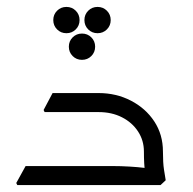

<svg xmlns="http://www.w3.org/2000/svg" viewBox="-20 -535 557 555"><path d="M396 -97Q396 -129 379 -155Q362 -181 332.5 -196Q303 -211 265 -211H130V-222L135 -266H265Q316 -266 358.5 -244Q401 -222 426 -184Q451 -146 451 -97ZM30 0 27 -6 54 -55H164V0ZM54 0V-55H305Q330 -55 354.5 -53.5Q379 -52 395 -50Q411 -48 411 -48V0ZM109 -211 106 -217 132 -266H243V-211ZM405 0Q403 -13 399.5 -36Q396 -59 396 -97H451Q451 -64 454 -45Q457 -26 459 -14L444 0ZM172 -439Q156 -439 145 -450Q134 -461 134 -477Q134 -493 145 -504Q156 -515 172 -515Q188 -515 199 -504Q210 -493 210 -477Q210 -461 199 -450Q188 -439 172 -439ZM262 -439Q246 -439 235 -450Q224 -461 224 -477Q224 -493 235 -504Q246 -515 262 -515Q278 -515 289 -504Q300 -493 300 -477Q300 -461 289 -450Q278 -439 262 -439ZM217 -362Q201 -362 190 -373Q179 -384 179 -400Q179 -416 190 -427Q201 -438 217 -438Q233 -438 244 -427Q255 -416 255 -400Q255 -384 244 -373Q233 -362 217 -362Z"/></svg>

Font: Fustat Light
Style: Regular
Weight: 300
Designer: Mohamed Gaber, Khaled Hosny, Laura Garcia Mut
Foundry: Kief Type Foundry, Alif Type Foundry, Hard Type Foundry
Version: Version 1.007